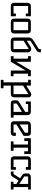

<svg xmlns="http://www.w3.org/2000/svg" viewBox="1856 -2646 1040 4792"><g transform="rotate(90 2376.0 -250.0)"><path d="M49.8 -87.9V-412.1Q49.8 -455.1 73.7 -478Q97.7 -501 145 -501H386.2V-374H317.9V-432.1H129.9V-67.9H317.9V-126H386.2V0H137.2Q111.8 0 94 -6.8Q76.2 -13.7 66.9 -26.4Q57.6 -39.1 53.7 -53.7Q49.8 -68.4 49.8 -87.9Z M444.3 -88.9V-411.1Q444.3 -455.1 464.6 -477.5Q484.9 -500 537.6 -500H722.7Q774.4 -500 794.9 -477.3Q815.4 -454.6 815.4 -411.1V-88.9Q815.4 -45.4 793.5 -22.7Q771.5 0 722.7 0H537.6Q444.3 0 444.3 -88.9ZM525.4 -67.9H734.4V-432.1H525.4Z M915 -87.9V-439.9Q915 -480.5 933.6 -511Q952.1 -541.5 995.1 -568.8L1203.1 -699.2V-750H1284.2V-720.2Q1284.2 -685.5 1265.4 -665Q1246.6 -644.5 1202.1 -617.2L996.1 -487.8V-397.9L1146 -492.2Q1173.8 -509.8 1204.1 -509.8Q1238.8 -509.8 1262.5 -486.1Q1286.1 -462.4 1286.1 -432.1V-87.9Q1286.1 -44.4 1264.2 -21.7Q1242.2 1 1193.4 1H1008.3Q915 1 915 -87.9ZM996.1 -66.9H1205.1V-449.2L996.1 -318.8Z M1380.9 0V-69.8H1444.8V-430.2H1380.9V-500H1522V-133.8L1739.7 -500H1881.8V-430.2H1817.9V-67.9H1881.8V0H1739.7V-369.1L1521 0Z M1971.7 -431.2V-500H2116.7V-386.2L2289.6 -495.1Q2313.5 -509.8 2339.8 -509.8Q2369.1 -509.8 2388.9 -492.4Q2408.7 -475.1 2408.7 -444.8V-94.2Q2408.7 -47.9 2389.9 -23.9Q2371.1 0 2318.8 0H2116.7V182.1H2182.6V250H1972.7V182.1H2034.7V-431.2ZM2116.7 -67.9H2328.6V-439L2116.7 -306.2Z M2483.4 -87.9V-125Q2483.4 -161.1 2494.6 -177.5Q2505.9 -193.8 2551.3 -221.2L2771.5 -357.9V-432.1H2575.7V-374H2511.7V-500H2761.7Q2810.5 -500 2832 -478.8Q2853.5 -457.5 2853.5 -414.1V-67.9H2916.5V0H2568.4Q2518.1 0 2500.7 -19Q2483.4 -38.1 2483.4 -87.9ZM2563.5 -67.9H2771.5V-277.8L2563.5 -147.9Z M3005.9 -73.2V-401.9Q3005.9 -451.2 3030.8 -476.1Q3055.7 -501 3108.9 -501H3277.8Q3327.6 -501 3349.4 -481.2Q3371.1 -461.4 3371.1 -412.1V-318.8L3085.9 -139.2V-67.9H3292V-126H3371.1V-73.2Q3371.1 -41 3351.3 -20.5Q3331.5 0 3291 0H3085.9Q3045.4 0 3025.6 -20.5Q3005.9 -41 3005.9 -73.2ZM3085.9 -220.2 3291 -349.1V-432.1H3085.9Z M3428.7 -335.9V-500H3823.7V-335.9H3755.9V-429.2H3666V-67.9H3743.7V0H3508.8V-67.9H3586.9V-429.2H3499V-335.9Z M3881.3 -87.9V-412.1Q3881.3 -455.1 3905.3 -478Q3929.2 -501 3976.6 -501H4217.8V-374H4149.4V-432.1H3961.4V-67.9H4149.4V-126H4217.8V0H3968.8Q3943.4 0 3925.5 -6.8Q3907.7 -13.7 3898.4 -26.4Q3889.2 -39.1 3885.3 -53.7Q3881.3 -68.4 3881.3 -87.9Z M4259.3 0V-66.9H4322.3L4429.2 -231.9L4371.1 -270Q4355 -280.3 4346.7 -286.4Q4338.4 -292.5 4328.1 -303.7Q4317.9 -314.9 4313.5 -329.3Q4309.1 -343.8 4309.1 -362.8V-421.9Q4309.1 -461.4 4336.2 -480.7Q4363.3 -500 4404.3 -500H4710.9V-432.1H4648.9V-66.9H4710.9V0H4516.1V-66.9H4571.3V-140.1L4488.3 -193.8L4418.9 -88.9Q4413.1 -80.1 4401.6 -61Q4390.1 -42 4385 -34.9Q4379.9 -27.8 4369.4 -17.6Q4358.9 -7.3 4346.7 -3.7Q4334.5 0 4317.4 0ZM4384.3 -334 4571.3 -211.9V-432.1H4384.3Z"/></g></svg>

Font: Kelly Slab
Style: Regular
Weight: 400
Designer: Denis Masharov
Foundry: Denis Masharov
Version: Version 1.001